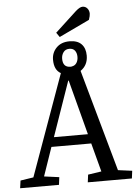

<svg xmlns="http://www.w3.org/2000/svg" viewBox="-66 -1104 824 1154"><g transform="rotate(-5 345.5 -527.0)"><path d="M507.8 -972.2 324.2 -884.8 305.2 -912.1 435.1 -1032.2Q460 -1054.2 476.1 -1054.2Q493.7 -1054.2 504.9 -1041Q516.1 -1027.8 516.1 -1008.8Q516.1 -996.1 507.8 -972.2ZM603 -57.1 688 -45.9 682.1 0H416L421.9 -45.9L502.9 -58.1L457 -231H216.8L157.2 -58.1L248 -45.9L242.2 0H7.8L14.2 -45.9L92.8 -58.1L312 -668Q272 -689.9 272 -752Q272 -794.4 301 -824.2Q330.1 -854 379.9 -854Q427.7 -854 451.9 -829.1Q476.1 -804.2 476.1 -759.8Q476.1 -701.7 431.2 -670.9ZM375 -809.1Q351.6 -809.1 339.4 -792.2Q327.1 -775.4 327.1 -752.9Q327.1 -701.2 373 -701.2H377L380.9 -702.1Q400.4 -705.1 410.2 -720.5Q419.9 -735.8 419.9 -756.8Q419.9 -779.8 408.9 -794.4Q397.9 -809.1 375 -809.1ZM236.8 -288.1H441.9L355 -619.1H352.1Z"/></g></svg>

Font: Literata Book
Style: Italic
Weight: 400
Italic angle: -3°
Designer: Latin by Veronika Burian and Jose Scaglione. Greek by Irene Vlachou. Cyrillic by Vera Evstafieva
Foundry: TypeTogether
Version: Version 1.003;PS 001.003;hotconv 1.0.88;makeotf.lib2.5.64775